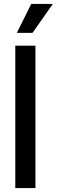

<svg xmlns="http://www.w3.org/2000/svg" viewBox="-20 -961 290 981"><path d="M161.1 0V-727.5H58.1V0ZM139.6 -940.9 65.9 -793H146L250 -940.9Z"/></svg>

Font: Inteeer Medium
Style: Regular
Weight: 500
Designer: Rasmus Andersson
Foundry: rsms
Version: Version 4.001;Glyphs 3.4 (3402)